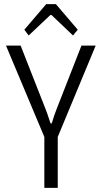

<svg xmlns="http://www.w3.org/2000/svg" viewBox="-20 -911 495 931"><path d="M119 -739 98 -767 204 -891H251L357 -767L334 -739L230 -838H224ZM260 -247V0H195V-247L9 -690H80L199 -387Q205 -374 225 -313H231Q243 -354 256 -386L375 -690H444Z"/></svg>

Font: exo2condensed_l
Style: Regular
Weight: 300
Width: 3
Designer: Natanael Gama
Version: Version 1.001;PS 001.001;hotconv 1.0.70;makeotf.lib2.5.58329